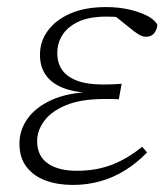

<svg xmlns="http://www.w3.org/2000/svg" viewBox="-20 -510 465 543"><path d="M186 13Q143 13 109 0.5Q75 -12 55 -38Q35 -64 35 -104Q35 -142 58 -174.5Q81 -207 126.5 -227.5Q172 -248 239 -250L237 -247Q189 -249 157 -262Q125 -275 109 -298.5Q93 -322 93 -355Q93 -393 115.5 -423.5Q138 -454 179.5 -472Q221 -490 280 -490Q314 -490 343.5 -483.5Q373 -477 395 -466Q417 -455 425 -440Q424 -426 416 -416Q408 -406 393 -406Q383 -406 371.5 -413Q360 -420 346 -432L301 -468L357 -469L354 -454Q333 -460 316.5 -461.5Q300 -463 281 -463Q232 -463 201.5 -448.5Q171 -434 156.5 -411Q142 -388 142 -360Q142 -332 155.5 -312.5Q169 -293 197.5 -282Q226 -271 272 -271Q285 -271 299 -271.5Q313 -272 324 -273L316 -229Q309 -230 297 -230Q285 -230 275 -230Q210 -230 168 -213Q126 -196 105.5 -168.5Q85 -141 85 -111Q85 -69 115 -48Q145 -27 197 -27Q253 -27 297.5 -44.5Q342 -62 382 -95L396 -79Q367 -49 334 -28.5Q301 -8 264 2.5Q227 13 186 13Z"/></svg>

Font: Source Serif 4 18pt Light
Style: Italic
Weight: 300
Italic angle: -12°
Designer: Frank Grießhammer
Foundry: Adobe Systems Incorporated
Version: Version 4.004;hotconv 1.0.116;makeotfexe 2.5.65601